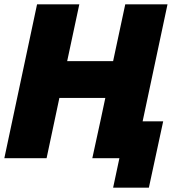

<svg xmlns="http://www.w3.org/2000/svg" viewBox="-23 -730 838 886"><path d="M148 -710H343L287 -448H499L555 -710H750L599 0H404L463 -278H251L192 0H-3ZM499 136 528 0H403L440 -170H730L664 136Z"/></svg>

Font: Raleway Black
Style: Italic
Weight: 900
Italic angle: -12°
Designer: Matt McInerney, Pablo Impallari, Rodrigo Fuenzalida
Foundry: Matt McInerney, Pablo Impallari, Rodrigo Fuenzalida
Version: Version 4.101;RELEASE